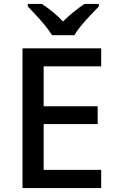

<svg xmlns="http://www.w3.org/2000/svg" viewBox="-20 -961 597 981"><path d="M497 0H95V-714H497V-622H203V-418H479V-327H203V-93H497ZM246 -781Q232 -804 210 -831Q188 -858 164 -883.5Q140 -909 122 -928V-941H194Q220 -924 248.5 -901Q277 -878 302 -851Q329 -878 357.5 -901Q386 -924 412 -941H485V-928Q467 -909 442.5 -883.5Q418 -858 395.5 -831Q373 -804 360 -781Z"/></svg>

Font: Noto Sans Myanmar Medium
Style: Regular
Weight: 500
Designer: Monotype Design Team
Foundry: Monotype Imaging Inc.
Version: Version 2.107; ttfautohint (v1.8.4.7-5d5b)